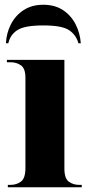

<svg xmlns="http://www.w3.org/2000/svg" viewBox="-20 -788 382 808"><path d="M13 0V-10H24Q50 -10 68.5 -24Q87 -38 87 -81V-461Q87 -500 68 -513Q49 -526 25 -526H9V-536H251V-79Q251 -37 269.5 -23.5Q288 -10 313 -10H324V0ZM5 -606Q7 -649 26 -686Q45 -723 79.5 -745.5Q114 -768 162 -768Q211 -768 245 -745.5Q279 -723 298 -686Q317 -649 320 -606H310Q300 -642 270 -661.5Q240 -681 162 -681Q84 -681 53.5 -661.5Q23 -642 15 -606Z"/></svg>

Font: Noto Serif Display SemiCondensed ExtraBold
Style: Regular
Weight: 800
Width: 4
Designer: Monotype Design Team
Foundry: Monotype Imaging Inc.
Version: Version 2.009